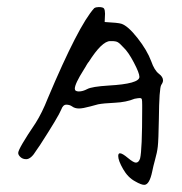

<svg xmlns="http://www.w3.org/2000/svg" viewBox="-20 -601 512 540"><path d="M31.2 -170.9Q31.2 -165 37.6 -159.2Q43.9 -153.3 53.7 -153.3Q67.4 -153.3 82 -177.7Q85 -182.6 92.8 -193.4Q144.5 -273.4 152.3 -293Q157.2 -306.6 166.5 -306.6Q175.8 -306.6 182.6 -301.8Q190.4 -295.9 202.1 -295.9Q212.9 -295.9 234.4 -301.8Q255.9 -307.6 255.9 -307.6Q270.5 -310.5 302.7 -312Q335 -313.5 358.4 -323.2Q369.1 -325.2 373 -325.2Q377.9 -325.2 378.9 -321.8Q379.9 -318.4 379.9 -305.7Q379.9 -303.7 379.9 -300.3Q379.9 -296.9 379.9 -294.9Q379.9 -179.7 374 -155.3Q370.1 -143.6 362.3 -143.6Q355.5 -143.6 339.8 -156.7Q324.2 -169.9 317.4 -169.9Q312.5 -169.9 312.5 -162.1Q312.5 -149.4 326.2 -125.5Q339.8 -101.6 360.4 -90.8Q377 -81.1 385.7 -81.1Q400.4 -81.1 408.2 -119.1Q411.1 -133.8 416 -151.4Q421.9 -171.9 423.8 -189Q425.8 -206.1 426.8 -265.6Q427.7 -353.5 433.6 -362.3Q438.5 -369.1 438.5 -375Q438.5 -384.8 426.8 -393.6Q414.1 -403.3 405.3 -428.7Q393.6 -460 366.7 -494.1Q339.8 -528.3 321.3 -534.2Q312.5 -537.1 274.4 -539.1Q275.4 -562.5 275.4 -562.5Q275.4 -572.3 272.5 -577.1Q269.5 -581.1 257.8 -581.1Q250 -581.1 245.1 -578.1Q201.2 -530.3 114.3 -324.2Q98.6 -284.2 80.1 -254.9Q31.2 -182.6 31.2 -170.9ZM372.1 -384.8Q372.1 -365.2 285.2 -360.4Q238.3 -357.4 225.6 -350.6Q212.9 -343.8 201.7 -343.8Q190.4 -343.8 190.4 -351.6Q190.4 -365.2 215.8 -405.3Q217.8 -408.2 219.7 -411.6Q221.7 -415 223.1 -417.5Q224.6 -419.9 226.1 -422.4Q227.5 -424.8 228.5 -425.8Q229.5 -426.8 229.5 -426.8Q266.6 -485.4 290 -485.4Q292 -485.4 293.9 -485.4Q305.7 -485.4 311 -482.4Q316.4 -479.5 327.1 -467.8Q340.8 -455.1 356.4 -425.3Q372.1 -395.5 372.1 -384.8Z"/></svg>

Font: 辰宇落雁體 Thin
Style: Regular
Weight: 100
Designer: Written by Liu, Wei-Chen; Created by Wang, Li-Yu.
Foundry: New Value
Version: Version 1.000